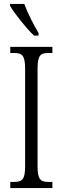

<svg xmlns="http://www.w3.org/2000/svg" viewBox="-20 -951 317 971"><path d="M152 -771H175V-784C152 -822 119 -886 103 -931H31V-921C51 -886 113 -807 152 -771ZM32 0H245V-31H226C185 -31 170 -43 170 -110V-604C170 -672 185 -683 226 -683H245V-714H32V-683H51C91 -683 107 -672 107 -604V-109C107 -42 91 -31 51 -31H32Z"/></svg>

Font: Noto Serif Myanmar ExtraCondensed Light
Style: Regular
Weight: 300
Width: 2
Designer: Ben Mitchell and the Monotype Design Team
Foundry: Monotype Imaging Inc.
Version: Version 2.106